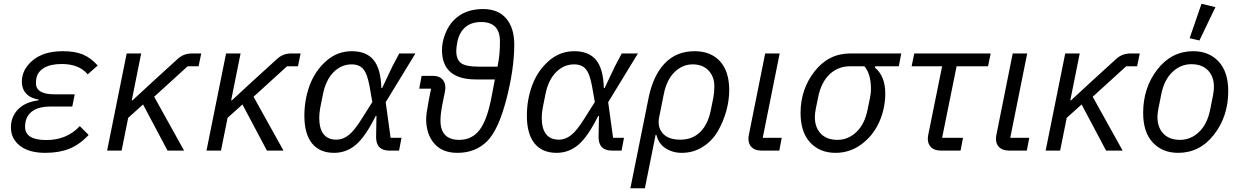

<svg xmlns="http://www.w3.org/2000/svg" viewBox="-20 -800 6594 1020"><path d="M404 -130 451 -83Q402 -31 347.5 -9.5Q293 12 221 12Q134 12 86 -25.5Q38 -63 38 -123Q38 -180 76 -219Q114 -258 184 -267L185 -271Q142 -278 119 -303Q96 -328 96 -366Q96 -431 154 -479.5Q212 -528 314 -528Q380 -528 421.5 -510Q463 -492 499 -452L446 -405Q400 -460 308 -460Q248 -460 213.5 -439Q179 -418 173 -383Q171 -369 171 -358Q171 -299 269 -299H377L364 -234H246Q191 -234 157.5 -213Q124 -192 116 -154Q113 -139 113 -127Q113 -56 226 -56Q335 -56 404 -130Z M870 0 740 -245 661 -174 626 0H549L653 -516H730L680 -267H684L789 -364L925 -488Q956 -516 1000 -516H1049L1035 -448H977L799 -286L958 0Z M1398 0 1268 -245 1189 -174 1154 0H1077L1181 -516H1258L1208 -267H1212L1317 -364L1453 -488Q1484 -516 1528 -516H1577L1563 -448H1505L1327 -286L1486 0Z M2113 -68 2100 0H2049Q1977 0 1978 -74L1980 -184H1976Q1920 -72 1869.5 -30Q1819 12 1755 12Q1678 12 1637.5 -38.5Q1597 -89 1597 -185Q1597 -271 1625.5 -347.5Q1654 -424 1713 -476Q1772 -528 1849 -528Q1926 -528 1964.5 -481.5Q2003 -435 2006 -332H2010L2064 -446L2101 -516H2187L2029 -257L2055 -68ZM1768 -58Q1801 -58 1832 -82Q1863 -106 1905 -174L1958 -258L1943 -343Q1931 -409 1909.5 -433.5Q1888 -458 1848 -458Q1793 -458 1752 -416.5Q1711 -375 1696 -301L1681 -226Q1676 -198 1676 -175Q1676 -58 1768 -58Z M2220 -397H2280Q2312 -397 2329 -380Q2346 -363 2346 -334Q2346 -325 2343 -310L2329 -240Q2320 -192 2320 -160Q2320 -57 2420 -57Q2487 -57 2527.5 -109.5Q2568 -162 2591 -284L2609 -378H2508Q2328 -378 2328 -535Q2328 -575 2345 -619.5Q2362 -664 2392 -694Q2450 -752 2546 -752Q2627 -752 2669.5 -701.5Q2712 -651 2712 -564Q2712 -434 2670 -272Q2628 -110 2568 -50Q2506 12 2410 12Q2330 12 2287 -37.5Q2244 -87 2244 -168Q2244 -195 2257 -263L2270 -329H2207ZM2404 -529Q2404 -484 2429 -465Q2454 -446 2521 -446H2623L2627 -468Q2636 -513 2636 -580Q2636 -683 2536 -683Q2484 -683 2452 -655.5Q2420 -628 2410 -579Q2404 -550 2404 -529Z M3295 -68 3282 0H3231Q3159 0 3160 -74L3162 -184H3158Q3102 -72 3051.5 -30Q3001 12 2937 12Q2860 12 2819.5 -38.5Q2779 -89 2779 -185Q2779 -271 2807.5 -347.5Q2836 -424 2895 -476Q2954 -528 3031 -528Q3108 -528 3146.5 -481.5Q3185 -435 3188 -332H3192L3246 -446L3283 -516H3369L3211 -257L3237 -68ZM2950 -58Q2983 -58 3014 -82Q3045 -106 3087 -174L3140 -258L3125 -343Q3113 -409 3091.5 -433.5Q3070 -458 3030 -458Q2975 -458 2934 -416.5Q2893 -375 2878 -301L2863 -226Q2858 -198 2858 -175Q2858 -58 2950 -58Z M3329 200 3426 -282Q3450 -399 3511.5 -463.5Q3573 -528 3670 -528Q3756 -528 3805 -474.5Q3854 -421 3854 -321Q3854 -266 3838 -209Q3822 -152 3792.5 -101.5Q3763 -51 3713 -19.5Q3663 12 3602 12Q3553 12 3515.5 -12.5Q3478 -37 3467 -84H3463L3406 200ZM3595 -58Q3658 -58 3699.5 -98.5Q3741 -139 3756 -214L3770 -283Q3775 -311 3775 -341Q3775 -393 3744 -425.5Q3713 -458 3660 -458Q3605 -458 3563 -416.5Q3521 -375 3506 -298L3482 -178Q3471 -127 3500 -92.5Q3529 -58 3595 -58Z M4133 -68 4120 0H4026Q3992 0 3974 -17Q3956 -34 3956 -63Q3956 -72 3959 -87L4045 -516H4122L4032 -68Z M4755 -448H4630L4628 -441Q4683 -395 4683 -304Q4683 -223 4650.5 -151Q4618 -79 4556.5 -33.5Q4495 12 4419 12Q4335 12 4284 -43Q4233 -98 4233 -200Q4233 -326 4307.5 -421Q4382 -516 4497 -516H4768ZM4572 -448H4497Q4433 -448 4388 -406Q4343 -364 4327 -286L4314 -223Q4309 -198 4309 -178Q4309 -123 4340.5 -90Q4372 -57 4429 -57Q4486 -57 4530 -99Q4574 -141 4589 -218L4602 -281Q4607 -306 4607 -326Q4607 -408 4572 -448Z M5083 0H4979Q4945 0 4927 -17Q4909 -34 4909 -63Q4909 -72 4912 -87L4985 -448H4823L4837 -516H5243L5229 -448H5062L4985 -68H5096Z M5448 -68 5435 0H5341Q5307 0 5289 -17Q5271 -34 5271 -63Q5271 -72 5274 -87L5360 -516H5437L5347 -68Z M5856 0 5726 -245 5647 -174 5612 0H5535L5639 -516H5716L5666 -267H5670L5775 -364L5911 -488Q5942 -516 5986 -516H6035L6021 -448H5963L5785 -286L5944 0Z M6437 -762 6352 -585 6300 -597 6363 -780ZM6239 12Q6155 12 6104 -43Q6053 -98 6053 -200Q6053 -334 6128.5 -431Q6204 -528 6319 -528Q6403 -528 6454 -473Q6505 -418 6505 -316Q6505 -182 6429.5 -85Q6354 12 6239 12ZM6409 -218 6424 -293Q6429 -318 6429 -338Q6429 -393 6397.5 -426Q6366 -459 6309 -459Q6252 -459 6208 -417Q6164 -375 6149 -298L6134 -223Q6129 -198 6129 -178Q6129 -123 6160.5 -90Q6192 -57 6249 -57Q6306 -57 6350 -99Q6394 -141 6409 -218Z"/></svg>

Font: Aneliza
Style: Italic
Weight: 400
Italic angle: -11.31°
Designer: Mike Abbink, Paul van der Laan, Pieter van Rosmalen
Foundry: Bold Monday
Version: Version 3.0